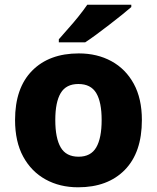

<svg xmlns="http://www.w3.org/2000/svg" viewBox="-20 -786 667 816"><path d="M583 -276Q583 -138 510.5 -64Q438 10 312 10Q234 10 173.5 -23.5Q113 -57 78.5 -120.5Q44 -184 44 -276Q44 -412 116.5 -485.5Q189 -559 315 -559Q393 -559 453.5 -526Q514 -493 548.5 -430Q583 -367 583 -276ZM215 -276Q215 -199 238 -159.5Q261 -120 314 -120Q366 -120 389 -159.5Q412 -199 412 -276Q412 -352 389 -390.5Q366 -429 313 -429Q261 -429 238 -390.5Q215 -352 215 -276ZM538 -756Q522 -742 497 -722Q472 -702 443.5 -680Q415 -658 388.5 -638.5Q362 -619 342 -606H230V-619Q246 -638 269 -663.5Q292 -689 314 -716.5Q336 -744 351 -766H538Z"/></svg>

Font: Noto Sans Malayalam ExtraBold
Style: Regular
Weight: 800
Designer: Jelle Bosma - Monotype Design Team
Foundry: Monotype Imaging Inc.
Version: Version 2.104; ttfautohint (v1.8.4.7-5d5b)